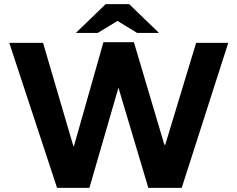

<svg xmlns="http://www.w3.org/2000/svg" viewBox="-20 -908 1150 932"><path d="M257 4 25 -700H189L336 -199H339L482 -703H630L778 -205H782L932 -700H1088L862 4H700L556 -479H554L414 4ZM348 -748 493 -888H607L573 -820L454 -748ZM646 -748 528 -820 493 -888H607L752 -748Z"/></svg>

Font: REM SemiBold
Style: Regular
Weight: 600
Designer: Octavio Pardo
Foundry: Ashler Design
Version: Version 1.005;gftools[0.9.28]